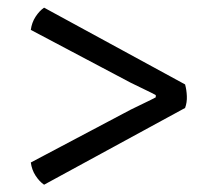

<svg xmlns="http://www.w3.org/2000/svg" viewBox="-20 -568 570 514"><path d="M98 -73.5Q85.5 -82 75.2 -97.8Q65 -113.5 62.5 -133L330 -274.5Q343 -281 365 -291.5Q387 -302 397 -307.5V-313.5Q387 -319 365 -329.5Q343 -340 330 -346.5L62.5 -488Q65 -507.5 75.2 -523.2Q85.5 -539 98 -547.5L475.5 -342Q479.5 -327.5 480.2 -310.8Q481 -294 475.5 -279Z"/></svg>

Font: Signika SC
Style: Regular
Weight: 300
Designer: Anna Giedryś
Foundry: Anna Giedryś
Version: Version 2.000